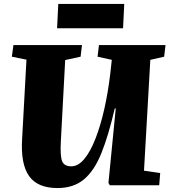

<svg xmlns="http://www.w3.org/2000/svg" viewBox="-20 -938 864 972"><path d="M709 -74 791 -62 786 0H536L529 -12L566 -389H561Q529 -251 493 -162Q457 -73 404.5 -29.5Q352 14 271 14Q170 14 127 -47Q84 -108 92 -236L114 -636L40 -651L48 -710H395L388 -651L310 -634L288 -222Q284 -148 294.5 -122Q305 -96 341 -96Q376 -96 407 -133.5Q438 -171 463.5 -236.5Q489 -302 508 -386Q527 -470 538 -563L546 -635L474 -651L481 -710H818L811 -651L741 -635ZM275 -918H609L603 -795H269Z"/></svg>

Font: Literata 36pt ExtraBold
Style: Italic
Weight: 800
Italic angle: -2°
Designer: Latin by Veronika Burian and Jose Scaglione. Greek by Irene Vlachou. Cyrillic by Vera Evstafieva
Foundry: TypeTogether
Version: Version 3.002